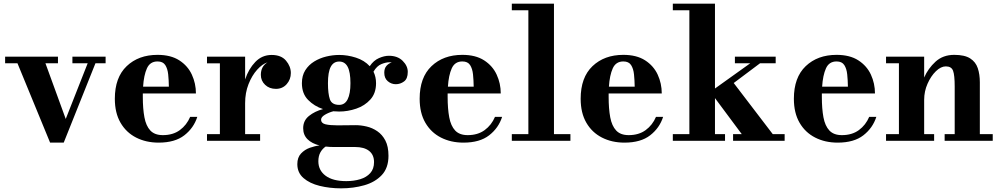

<svg xmlns="http://www.w3.org/2000/svg" viewBox="-20 -770 5476 1050"><path d="M339.5 -119.5 459.5 -424H376V-460H557.5V-424H502L328.5 10H254L75.5 -424H8V-460H297V-424H228.5Z M1059 -131Q1039.5 -70 988 -30Q936.5 10 847.5 10Q778.5 10 724.2 -17.8Q670 -45.5 639 -99Q608 -152.5 608 -230Q608 -346.5 672.8 -408.2Q737.5 -470 841.5 -470Q914 -470 960.5 -440Q1007 -410 1029.2 -361.8Q1051.5 -313.5 1051.5 -259H761Q761 -250 761 -240Q761 -175.5 769.8 -128.5Q778.5 -81.5 802.2 -56.2Q826 -31 870.5 -31Q926 -31 963.5 -58.5Q1001 -86 1020 -131ZM841.5 -434Q800.5 -434 783.5 -396.2Q766.5 -358.5 762.5 -296H903.5Q903 -331.5 899.8 -363Q896.5 -394.5 883.8 -414.2Q871 -434 841.5 -434Z M1112 -36.5H1182.5V-423.5H1112V-460H1320.5V-335.5Q1339.5 -393 1376.2 -431.2Q1413 -469.5 1465.5 -469.5Q1518 -469.5 1544.2 -438.2Q1570.5 -407 1570.5 -370.5Q1570.5 -335.5 1547.8 -309.8Q1525 -284 1489 -284Q1453 -284 1429.8 -306.2Q1406.5 -328.5 1406.5 -360.5Q1406.5 -407 1443 -429Q1415 -420.5 1386.5 -389Q1358 -357.5 1339.2 -310Q1320.5 -262.5 1320.5 -206V-36.5H1402.5V0H1112Z M1638 -69Q1638 -110.5 1669.8 -136Q1701.5 -161.5 1746.5 -173.5Q1699 -189 1665 -223.5Q1631 -258 1631 -315Q1631 -356.5 1649.5 -385.8Q1668 -415 1698 -433.5Q1728 -452 1764 -460.8Q1800 -469.5 1835 -469.5Q1880.5 -469.5 1926.5 -454.8Q1972.5 -440 2002 -408Q2023 -439.5 2052.2 -452.2Q2081.5 -465 2106.5 -465Q2154.5 -465 2182.2 -437.2Q2210 -409.5 2210 -377Q2210 -339.5 2189.5 -324.5Q2169 -309.5 2144.5 -309.5Q2120 -309.5 2100.8 -325.8Q2081.5 -342 2081.5 -372.5Q2081.5 -396 2093.5 -409.8Q2105.5 -423.5 2122.5 -428.5Q2116 -429.5 2109.5 -429.5Q2090.5 -429.5 2065.8 -419.5Q2041 -409.5 2022.5 -378Q2036.5 -349.5 2036.5 -315Q2036.5 -260 2005.5 -225.8Q1974.5 -191.5 1928.2 -175.8Q1882 -160 1835 -160Q1819 -160 1803 -161.5Q1778 -155 1757 -142.5Q1736 -130 1736 -116Q1736 -96 1760.2 -90.2Q1784.5 -84.5 1825.5 -84.5Q1852 -84.5 1878 -85Q1904 -85.5 1925.5 -85.5Q1953.5 -85.5 1984.8 -78.2Q2016 -71 2043.2 -52.5Q2070.5 -34 2087.5 -1.5Q2104.5 31 2104.5 82Q2104.5 148.5 2067.8 187.5Q2031 226.5 1972 243.2Q1913 260 1845.5 260Q1783 260 1728.2 246.5Q1673.5 233 1639.8 203.8Q1606 174.5 1606 127.5Q1606 91 1626.2 69.5Q1646.5 48 1674.8 38Q1703 28 1727.5 25.5Q1685.5 15 1661.8 -8.5Q1638 -32 1638 -69ZM1773.5 -315Q1773.5 -257.5 1784 -227Q1794.5 -196.5 1835 -196.5Q1866 -196.5 1881.2 -227Q1896.5 -257.5 1896.5 -315Q1896.5 -376 1881.2 -404.8Q1866 -433.5 1835 -433.5Q1804 -433.5 1788.8 -404.8Q1773.5 -376 1773.5 -315ZM1721 112Q1721 161.5 1760.5 191Q1800 220.5 1873.5 220.5Q1915.5 220.5 1950 210Q1984.5 199.5 2005 176.5Q2025.5 153.5 2025.5 116.5Q2025.5 76.5 1998.5 55.2Q1971.5 34 1922.5 34H1806.5Q1782 34 1761 31.5Q1743 43.5 1732 63.5Q1721 83.5 1721 112Z M2726 -131Q2706.5 -70 2655 -30Q2603.5 10 2514.5 10Q2445.5 10 2391.2 -17.8Q2337 -45.5 2306 -99Q2275 -152.5 2275 -230Q2275 -346.5 2339.8 -408.2Q2404.5 -470 2508.5 -470Q2581 -470 2627.5 -440Q2674 -410 2696.2 -361.8Q2718.5 -313.5 2718.5 -259H2428Q2428 -250 2428 -240Q2428 -175.5 2436.8 -128.5Q2445.5 -81.5 2469.2 -56.2Q2493 -31 2537.5 -31Q2593 -31 2630.5 -58.5Q2668 -86 2687 -131ZM2508.5 -434Q2467.5 -434 2450.5 -396.2Q2433.5 -358.5 2429.5 -296H2570.5Q2570 -331.5 2566.8 -363Q2563.5 -394.5 2550.8 -414.2Q2538 -434 2508.5 -434Z M2779 -36.5H2869.5V-714H2779V-750H3009.5V-36.5H3099.5V0H2779Z M3606.5 -131Q3587 -70 3535.5 -30Q3484 10 3395 10Q3326 10 3271.8 -17.8Q3217.5 -45.5 3186.5 -99Q3155.5 -152.5 3155.5 -230Q3155.5 -346.5 3220.2 -408.2Q3285 -470 3389 -470Q3461.5 -470 3508 -440Q3554.5 -410 3576.8 -361.8Q3599 -313.5 3599 -259H3308.5Q3308.5 -250 3308.5 -240Q3308.5 -175.5 3317.2 -128.5Q3326 -81.5 3349.8 -56.2Q3373.5 -31 3418 -31Q3473.5 -31 3511 -58.5Q3548.5 -86 3567.5 -131ZM3389 -434Q3348 -434 3331 -396.2Q3314 -358.5 3310 -296H3451Q3450.5 -331.5 3447.2 -363Q3444 -394.5 3431.2 -414.2Q3418.5 -434 3389 -434Z M3659.5 -36.5H3750V-714H3659.5V-750H3890V-286L4083 -424H3999V-460H4222V-424H4136.5L3992.5 -316L4206 -36.5H4271V0H3989V-36.5H4036.5L3890 -233.5V-36.5H3945V0H3659.5Z M4772.5 -131Q4753 -70 4701.5 -30Q4650 10 4561 10Q4492 10 4437.8 -17.8Q4383.5 -45.5 4352.5 -99Q4321.5 -152.5 4321.5 -230Q4321.5 -346.5 4386.2 -408.2Q4451 -470 4555 -470Q4627.5 -470 4674 -440Q4720.5 -410 4742.8 -361.8Q4765 -313.5 4765 -259H4474.5Q4474.5 -250 4474.5 -240Q4474.5 -175.5 4483.2 -128.5Q4492 -81.5 4515.8 -56.2Q4539.5 -31 4584 -31Q4639.5 -31 4677 -58.5Q4714.5 -86 4733.5 -131ZM4555 -434Q4514 -434 4497 -396.2Q4480 -358.5 4476 -296H4617Q4616.5 -331.5 4613.2 -363Q4610 -394.5 4597.2 -414.2Q4584.5 -434 4555 -434Z M4825.5 -36.5H4896V-424H4825.5V-460H5034V-346Q5055.5 -395.5 5096.2 -432.8Q5137 -470 5198.5 -470Q5255.5 -470 5285.8 -450.5Q5316 -431 5327.2 -397.2Q5338.5 -363.5 5338.5 -320V-36.5H5409V0H5146V-36.5H5201V-296.5Q5201 -359.5 5192 -383.2Q5183 -407 5152.5 -407Q5125.5 -407 5098.2 -380.5Q5071 -354 5052.5 -312.2Q5034 -270.5 5034 -224V-36.5H5088.5V0H4825.5Z"/></svg>

Font: Bodoni* 06pt
Style: Bold
Weight: 700
Version: Version 2.3